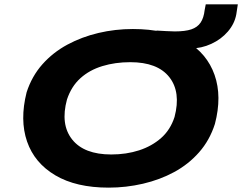

<svg xmlns="http://www.w3.org/2000/svg" viewBox="-20 -849 1110 880"><path d="M478 11Q329 11 233.5 -45.5Q138 -102 104 -200.5Q70 -299 102 -426Q126 -500 174.5 -554.5Q223 -609 289 -644.5Q355 -680 431.5 -698Q508 -716 589 -716Q740 -716 834.5 -660Q929 -604 963.5 -505.5Q998 -407 965 -281Q941 -206 892.5 -151Q844 -96 778.5 -60.5Q713 -25 635.5 -7Q558 11 478 11ZM490 -141Q559 -141 617.5 -160Q676 -179 718.5 -216.5Q761 -254 780 -313Q810 -427 756 -495.5Q702 -564 577 -564Q508 -564 449 -546Q390 -528 348.5 -490.5Q307 -453 287 -393Q256 -279 310.5 -210Q365 -141 490 -141ZM732 -627 697 -709Q719 -708 741 -706.5Q763 -705 781 -705Q829 -705 857 -714.5Q885 -724 899.5 -745.5Q914 -767 918 -803L923 -829H1070L1063 -783Q1055 -740 1024.5 -704.5Q994 -669 948.5 -648Q903 -627 854 -627Z"/></svg>

Font: Nunito Sans 7pt Expanded ExtraBold
Style: Italic
Weight: 800
Width: 7
Italic angle: -9°
Designer: Vernon Adams
Foundry: Vernon Adams
Version: Version 3.101;gftools[0.9.27]